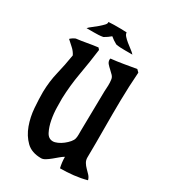

<svg xmlns="http://www.w3.org/2000/svg" viewBox="-157 -708 700 787"><g transform="rotate(30 192.5 -314.5)"><path d="M205 -499Q234 -502 263.5 -507Q293 -512 322 -517L333 -506Q328 -438 327 -371Q326 -303 326.5 -236Q327 -169 326 -101Q326 -88 332 -78Q338 -68 346.5 -59.5Q355 -51 363.5 -42Q372 -33 375 -21Q346 -13 314.5 -9.5Q283 -6 251 -6Q245 -31 245 -57Q236 -52 225.5 -43Q215 -34 204 -25Q193 -16 182.5 -9.5Q172 -3 163 -3Q118 -3 92.5 -28Q67 -53 53.5 -90Q40 -127 37 -168Q34 -209 34 -242Q35 -293 46 -338Q57 -383 65 -433Q57 -449 44 -460.5Q31 -472 18 -484Q27 -493 41 -499Q66 -502 90.5 -506.5Q115 -511 140 -514L147 -506Q139 -444 128 -382Q117 -320 115 -258Q115 -244 115.5 -215.5Q116 -187 121.5 -158.5Q127 -130 138 -108.5Q149 -87 170 -87Q179 -87 191.5 -92.5Q204 -98 215.5 -107Q227 -116 235.5 -126Q244 -136 246 -145Q248 -153 248 -163.5Q248 -174 248 -183L251 -370Q252 -384 252.5 -398.5Q253 -413 251 -426Q250 -436 242.5 -444Q235 -452 226.5 -459.5Q218 -467 211 -475Q204 -483 204 -494ZM149 -626H183Q190 -626 196 -625.5Q202 -625 209 -625Q209 -617 216.5 -608.5Q224 -600 235 -591Q246 -582 257.5 -573.5Q269 -565 275 -558H240Q229 -558 218.5 -558.5Q208 -559 197 -561Q188 -566 180.5 -571Q173 -576 166 -582Q159 -576 152 -571Q145 -566 136 -561Q125 -559 114.5 -558.5Q104 -558 93 -558H58Q64 -565 75.5 -573.5Q87 -582 98 -591.5Q109 -601 117 -609.5Q125 -618 123 -625H127Q132 -625 137.5 -625.5Q143 -626 149 -626Z"/></g></svg>

Font: Teutonic
Style: Regular
Weight: 400
Designer: Peter Wiegel
Foundry: Peter Wiegel
Version: 1.000